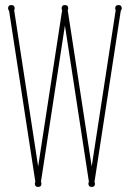

<svg xmlns="http://www.w3.org/2000/svg" viewBox="-20 -730 514 760"><path d="M354 -10Q356 -4 356 -3Q356 10 343 10Q330 10 330 -3Q330 -8 332 -10L237 -629L142 -10Q144 -7 144 -3Q144 10 131 10Q118 10 118 -3Q118 -8 120 -10L16 -687Q12 -691 12 -697Q12 -710 25 -710Q38 -710 38 -697Q38 -692 36 -690L131 -71L226 -690Q224 -692 224 -697Q224 -710 237 -710Q250 -710 250 -697Q250 -692 248 -690L343 -71L438 -690Q436 -692 436 -697Q436 -710 449 -710Q462 -710 462 -697Q462 -693 458 -687Z"/></svg>

Font: Wire One
Style: Regular
Weight: 400
Designer: Alexei Vanyashin, Gayaneh Bagdasaryan
Foundry: Cyreal
Version: Version 1.102; ttfautohint (v1.8.3)